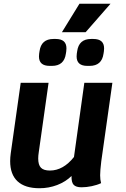

<svg xmlns="http://www.w3.org/2000/svg" viewBox="-20 -990 670 1020"><path d="M518 -133Q512 -84 512 -59Q512 -35 517 -17Q496 -7 467.5 -1Q439 5 413 5Q384 5 371.5 -8Q359 -21 360 -55Q328 -24 283.5 -7Q239 10 190 10Q113 10 73.5 -26.5Q34 -63 34 -134Q34 -153 37 -175L90 -550H238L186 -182Q183 -163 183 -148Q183 -114 197.5 -99Q212 -84 245 -84Q316 -84 373 -156L428 -550H577ZM187 -690Q187 -700 188 -705L190 -718Q199 -783 264 -783H276Q333 -783 333 -733Q333 -723 332 -718L330 -705Q321 -640 256 -640H244Q187 -640 187 -690ZM387 -690Q387 -700 388 -705L390 -718Q399 -783 464 -783H476Q533 -783 533 -733Q533 -723 532 -718L530 -705Q521 -640 456 -640H444Q387 -640 387 -690ZM402 -970H567L435 -819H309Z"/></svg>

Font: Krub
Style: Bold Italic
Weight: 700
Italic angle: -8°
Designer: Ekaluck Peanpanawate
Foundry: Cadson Demak Co.,Ltd.
Version: Version 1.000; ttfautohint (v1.6)